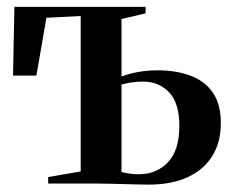

<svg xmlns="http://www.w3.org/2000/svg" viewBox="-20 -522 669 546"><path d="M402.5 3Q390.5 3 371.5 2.5Q352.5 2 331.5 1.5Q310.5 1 291 0.5Q271.5 0 257 0H117V-18.5L209.5 -34.5V-476.5L112 -471.5L83.5 -307H17L21 -502.5H394V-484L325.5 -468V-304.5Q338.5 -309.5 353.5 -313.2Q368.5 -317 387 -319.5Q405.5 -322 428.5 -322Q480.5 -322 521.2 -307Q562 -292 585 -259Q608 -226 608 -172Q608 -117.5 583.8 -78.5Q559.5 -39.5 513.8 -18.2Q468 3 402.5 3ZM374.5 -26.5Q425.5 -26.5 457.8 -60.8Q490 -95 490 -163.5Q490 -229 460.8 -259.5Q431.5 -290 387 -290Q370.5 -290 353.8 -287.5Q337 -285 325.5 -281.5V-33Q334 -30.5 347 -28.5Q360 -26.5 374.5 -26.5Z"/></svg>

Font: Merriweather 144pt SemiBold
Style: Regular
Weight: 600
Version: Version 2.100